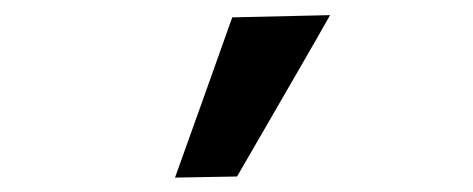

<svg xmlns="http://www.w3.org/2000/svg" viewBox="-20 -810 640 260"><path d="M217 -569.5Q236.5 -623.5 255.8 -677.8Q275 -732 294.5 -786.5L427 -789.5Q409.5 -758.5 387.5 -720.5Q365.5 -682.5 343 -643.5Q320.5 -604.5 301 -571Z"/></svg>

Font: Commissioner Loud SemiBold
Style: Regular
Weight: 600
Designer: Kostas Bartsokas
Foundry: Kostas Bartsokas
Version: Version 1.000; ttfautohint (v1.8.3)